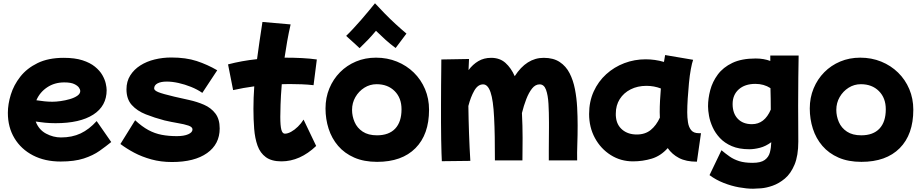

<svg xmlns="http://www.w3.org/2000/svg" viewBox="-20 -906 5625 1172"><path d="M350 80Q254 80 181.5 42.5Q109 5 68.5 -62Q28 -129 28 -217Q28 -270 46 -328.5Q64 -387 104 -438Q144 -489 209.5 -521Q275 -553 369 -553Q437 -553 483.5 -538Q530 -523 559.5 -499Q589 -475 604.5 -448Q620 -421 625.5 -396.5Q631 -372 631 -356Q631 -259 549.5 -206.5Q468 -154 319 -154Q285 -154 254.5 -157Q224 -160 198 -164Q217 -114 261 -90.5Q305 -67 352 -67Q420 -67 472 -91.5Q524 -116 570 -167L659 -39Q627 -13 587.5 15Q548 43 491 61.5Q434 80 350 80ZM372 -403Q313 -403 268 -373Q223 -343 202 -294Q227 -290 251.5 -287.5Q276 -285 300 -285Q322 -285 350.5 -289Q379 -293 406.5 -301Q434 -309 452 -321.5Q470 -334 470 -351Q470 -359 462 -371Q454 -383 433 -393Q412 -403 372 -403Z M1030 83Q962 83 904 67Q846 51 799 26Q752 1 715 -27L805 -172Q847 -133 886 -112Q925 -91 967.5 -83Q1010 -75 1060 -75Q1103 -75 1129 -86.5Q1155 -98 1155 -116Q1155 -131 1130 -139.5Q1105 -148 1066 -154.5Q1027 -161 984 -171Q923 -187 870 -208Q817 -229 784.5 -265Q752 -301 752 -361Q752 -409 775 -445.5Q798 -482 836.5 -506.5Q875 -531 924 -543Q973 -555 1025 -555Q1115 -555 1180.5 -533.5Q1246 -512 1306 -477L1215 -339Q1185 -360 1146.5 -375.5Q1108 -391 1069.5 -399.5Q1031 -408 998 -408Q962 -408 941.5 -397Q921 -386 921 -366Q921 -354 946.5 -343.5Q972 -333 1044 -316Q1087 -306 1135 -295.5Q1183 -285 1225.5 -266.5Q1268 -248 1294.5 -213.5Q1321 -179 1321 -122Q1321 -26 1244 28.5Q1167 83 1030 83Z M1698 79Q1638 79 1603 53.5Q1568 28 1552 -17Q1536 -62 1531.5 -120Q1527 -178 1527 -242Q1527 -308 1532 -379Q1465 -370 1403 -356L1372 -513Q1455 -535 1549 -545Q1556 -596 1564 -652.5Q1572 -709 1582 -772L1754 -757Q1742 -705 1733 -653.5Q1724 -602 1717 -554Q1773 -554 1822.5 -551.5Q1872 -549 1914 -543L1894 -386Q1859 -390 1821.5 -391.5Q1784 -393 1746 -393Q1723 -393 1700 -392Q1694 -319 1692.5 -267Q1691 -215 1691 -193Q1691 -138 1697.5 -114Q1704 -90 1719 -90Q1736 -90 1757 -101.5Q1778 -113 1798.5 -133Q1819 -153 1833 -176L1910 -15Q1811 79 1698 79Z M2282 82Q2202 82 2142.5 56Q2083 30 2044 -15.5Q2005 -61 1986 -120Q1967 -179 1967 -244Q1967 -310 1990.5 -366.5Q2014 -423 2055.5 -465Q2097 -507 2153 -530.5Q2209 -554 2275 -554Q2344 -554 2403 -530Q2462 -506 2506 -463Q2550 -420 2574.5 -362Q2599 -304 2599 -236Q2599 -85 2516 -1.5Q2433 82 2282 82ZM2281 -80Q2354 -80 2392.5 -121Q2431 -162 2431 -239Q2431 -308 2389 -350Q2347 -392 2279 -392Q2238 -392 2204 -370.5Q2170 -349 2149.5 -313.5Q2129 -278 2129 -235Q2129 -197 2144.5 -161Q2160 -125 2194 -102.5Q2228 -80 2281 -80ZM2093 -687Q2112 -705 2136.5 -731.5Q2161 -758 2186 -786.5Q2211 -815 2232.5 -841.5Q2254 -868 2269 -886Q2295 -858 2327.5 -824.5Q2360 -791 2395 -759Q2430 -727 2461 -701L2395 -613Q2362 -637 2334 -662.5Q2306 -688 2275 -718Q2249 -687 2226.5 -663.5Q2204 -640 2175 -612Q2173 -614 2160.5 -625.5Q2148 -637 2132 -651.5Q2116 -666 2105 -676Z M2677 78Q2676 63 2675 28.5Q2674 -6 2673 -54Q2672 -102 2672 -158V-269Q2672 -331 2672.5 -387Q2673 -443 2673.5 -484Q2674 -525 2674 -543L2843 -546Q2841 -518 2840 -478Q2866 -513 2900 -533Q2934 -553 2978 -553Q3031 -553 3065.5 -522Q3100 -491 3122 -441Q3194 -553 3299 -553Q3358 -553 3396.5 -527.5Q3435 -502 3457 -459Q3479 -416 3489.5 -362Q3500 -308 3503 -251Q3506 -194 3506 -141Q3506 -78 3504 -26Q3502 26 3503 73H3330V12Q3330 -24 3330.5 -61.5Q3331 -99 3331 -127V-159Q3331 -219 3328 -272Q3325 -325 3313 -358Q3301 -391 3274 -391Q3248 -391 3228 -366Q3208 -341 3192.5 -301Q3177 -261 3166 -216Q3168 -177 3169 -138.5Q3170 -100 3170 -64Q3170 -23 3169.5 7.5Q3169 38 3169 73H3001Q3001 -8 3000 -70Q2999 -132 2996 -190Q2991 -294 2974.5 -342.5Q2958 -391 2929 -391Q2897 -391 2875 -352.5Q2853 -314 2839 -259Q2840 -179 2843 -92Q2846 -5 2851 76Z M3844 79Q3769 79 3708 40.5Q3647 2 3611.5 -63.5Q3576 -129 3576 -210Q3576 -286 3604 -347.5Q3632 -409 3680.5 -453Q3729 -497 3791 -520.5Q3853 -544 3921 -544Q3978 -544 4033 -528Q4037 -549 4040 -570L4211 -541Q4204 -522 4197 -484Q4190 -446 4185.5 -399Q4181 -352 4178 -305Q4175 -258 4175 -220Q4175 -189 4179.5 -159.5Q4184 -130 4199 -111.5Q4214 -93 4245 -93H4259L4234 81Q4168 81 4125 58.5Q4082 36 4056 -2Q4013 46 3958 62.5Q3903 79 3844 79ZM3740 -190Q3745 -142 3779.5 -113.5Q3814 -85 3867 -85Q3918 -85 3952 -112.5Q3986 -140 4008 -188Q4007 -204 4007 -221Q4007 -256 4009 -293Q4011 -330 4014 -366Q3972 -382 3926 -382Q3872 -382 3829.5 -360.5Q3787 -339 3763 -301Q3739 -263 3739 -213V-201Q3739 -195 3740 -190Z M4554 5Q4491 5 4447 -14Q4403 -33 4374.5 -63.5Q4346 -94 4330 -129.5Q4314 -165 4308 -198.5Q4302 -232 4302 -257Q4302 -305 4315.5 -356Q4329 -407 4361.5 -451Q4394 -495 4450.5 -522Q4507 -549 4593 -549Q4619 -549 4641 -545Q4663 -541 4682 -534V-567H4855Q4854 -507 4853 -431.5Q4852 -356 4852 -261Q4852 -212 4852.5 -158.5Q4853 -105 4853 -42Q4853 44 4830 99Q4807 154 4771 184Q4735 214 4696.5 227.5Q4658 241 4625.5 243.5Q4593 246 4577 246Q4538 246 4491 237.5Q4444 229 4397 210.5Q4350 192 4311 163L4384 11Q4409 32 4434 49.5Q4459 67 4492 77.5Q4525 88 4574 88Q4624 88 4648 70.5Q4672 53 4679.5 24.5Q4687 -4 4688 -38Q4654 -13 4619 -4Q4584 5 4554 5ZM4452 -271Q4452 -214 4483.5 -181Q4515 -148 4570 -148Q4647 -148 4685 -237Q4685 -269 4684.5 -302.5Q4684 -336 4683 -368Q4643 -394 4591 -394Q4527 -394 4489.5 -360.5Q4452 -327 4452 -271Z M5238 82Q5158 82 5098.5 56Q5039 30 5000 -15.5Q4961 -61 4942 -120Q4923 -179 4923 -244Q4923 -310 4946.5 -366.5Q4970 -423 5011.5 -465Q5053 -507 5109 -530.5Q5165 -554 5231 -554Q5300 -554 5359 -530Q5418 -506 5462 -463Q5506 -420 5530.5 -362Q5555 -304 5555 -236Q5555 -85 5472 -1.5Q5389 82 5238 82ZM5237 -80Q5310 -80 5348.5 -121Q5387 -162 5387 -239Q5387 -308 5345 -350Q5303 -392 5235 -392Q5194 -392 5160 -370.5Q5126 -349 5105.5 -313.5Q5085 -278 5085 -235Q5085 -197 5100.5 -161Q5116 -125 5150 -102.5Q5184 -80 5237 -80Z"/></svg>

Font: Mochiy Pop One
Style: Regular
Weight: 400
Designer: FONTDASU
Foundry: FONTDASU / Google Inc. / Adobe
Version: Version 2.000